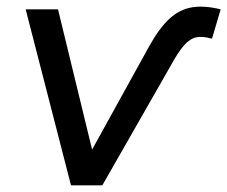

<svg xmlns="http://www.w3.org/2000/svg" viewBox="-20 -556 682 576"><path d="M193 0 57 -528H154L271 -47H223L428 -418Q458 -472 488.5 -500Q519 -528 556 -534Q593 -540 642 -528L616 -440Q587 -448 568.5 -444Q550 -440 532.5 -420.5Q515 -401 491 -357L287 0Z"/></svg>

Font: MOST Montserrat Medium
Style: Italic
Weight: 500
Italic angle: -11.3°
Designer: Julieta Ulanovsky
Foundry: Julieta Ulanovsky
Version: Version 8.000;March 11, 2024;FontCreator 15.0.0.2926 64-bit